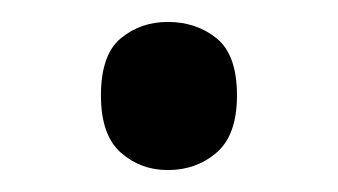

<svg xmlns="http://www.w3.org/2000/svg" viewBox="-20 -440 308 175"><path d="M72 -353Q72 -390 90 -405Q108 -420 133 -420Q159 -420 177.5 -405Q196 -390 196 -353Q196 -317 177.5 -301Q159 -285 133 -285Q108 -285 90 -301Q72 -317 72 -353Z"/></svg>

Font: Noto Sans Khudawadi
Style: Regular
Weight: 400
Designer: Monotype Design Team
Foundry: Monotype Imaging Inc.
Version: Version 2.003; ttfautohint (v1.8.4.7-5d5b)